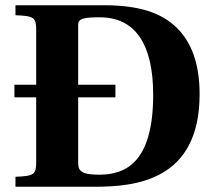

<svg xmlns="http://www.w3.org/2000/svg" viewBox="-20 -712 823 732"><path d="M35 -341H118V-97C118 -46 110 -41 39 -38V0H338C494 0 741 -21 741 -353C741 -465 712 -549 654 -606C596 -663 512 -691 382 -692H39V-654C110 -651 118 -646 118 -595V-389H35ZM278 -90V-341H420V-389H278V-618C278 -641 298 -646 361 -646C495 -646 564 -544 564 -351C564 -89 456 -46 358 -46C295 -46 278 -58 278 -90Z"/></svg>

Font: Heuristica
Style: Bold
Weight: 700
Version: Version 1.0.1